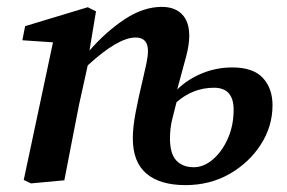

<svg xmlns="http://www.w3.org/2000/svg" viewBox="-20 -524 835 558"><path d="M474 -122Q474 -77 492.5 -57.5Q511 -38 543 -38Q572 -38 598.5 -60.5Q625 -83 642 -121Q659 -159 659 -205Q659 -269 602 -269Q541 -269 493 -227Q486 -201 480 -175.5Q474 -150 474 -122ZM519 14Q445 14 405.5 -19.5Q366 -53 366 -122Q366 -155 374.5 -199Q383 -243 395 -293Q401 -318 405.5 -339.5Q410 -361 410 -376Q410 -415 374 -415Q323 -415 235 -334L210 -221Q199 -166 188.5 -111Q178 -56 167 0L70 9L49 -1L134 -401L45 -407L53 -448L235 -503L259 -491L240 -377Q289 -433 343 -468.5Q397 -504 450 -504Q488 -504 509 -482.5Q530 -461 530 -420Q530 -394 521 -360Q512 -326 495 -264Q526 -294 567.5 -311Q609 -328 655 -328Q716 -328 744 -297.5Q772 -267 772 -218Q772 -157 738 -104Q704 -51 647 -18.5Q590 14 519 14Z"/></svg>

Font: Source Serif 4 SmText Semibold
Style: Italic
Weight: 600
Italic angle: -12°
Designer: Frank Grießhammer
Foundry: Adobe
Version: Version 4.005;hotconv 1.1.0;makeotfexe 2.6.0